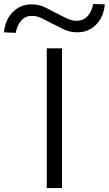

<svg xmlns="http://www.w3.org/2000/svg" viewBox="-101 -949 549 969"><path d="M135 0V-705H212V0ZM-22 -783 -81 -786Q-75 -849 -36.5 -888Q2 -927 58 -927Q98 -927 132.5 -909Q167 -891 188 -880Q205 -872 232.5 -858Q260 -844 286 -844Q318 -844 340 -866.5Q362 -889 369 -929L428 -927Q422 -863 384 -824.5Q346 -786 289 -786Q248 -786 214 -804Q180 -822 160 -831Q141 -841 113.5 -855Q86 -869 60 -869Q28 -869 7 -846Q-14 -823 -22 -783Z"/></svg>

Font: Nunito Sans 7pt Expanded Light
Style: Regular
Weight: 300
Width: 7
Designer: Vernon Adams
Foundry: Vernon Adams
Version: Version 3.101;gftools[0.9.27]